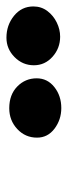

<svg xmlns="http://www.w3.org/2000/svg" viewBox="168 -962 206 581"><g transform="rotate(-90 270.5 -672.0)"><path d="M233.5 -589Q198.5 -589 171.2 -609.5Q144 -630 144 -662.5Q144 -698 170 -722.2Q196 -746.5 233 -746.5Q274 -746.5 298.8 -722.2Q323.5 -698 323.5 -663.5Q323.5 -631 297 -610Q270.5 -589 233.5 -589ZM449.5 -592.5Q414.5 -592.5 388.8 -615.5Q363 -638.5 363 -672Q363 -706 387.8 -730.5Q412.5 -755 446.5 -755Q484.5 -755 512.8 -732Q541 -709 541 -673.5Q541 -649.5 527.2 -631.2Q513.5 -613 492.5 -602.8Q471.5 -592.5 449.5 -592.5Z"/></g></svg>

Font: Grandstander Thin Black
Style: Italic
Weight: 900
Italic angle: -15°
Version: Version 1.200